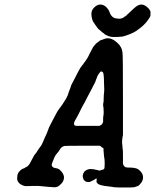

<svg xmlns="http://www.w3.org/2000/svg" viewBox="-20 -814 687 851"><path d="M452 -644Q462 -645 469 -643Q474 -642 485 -636Q500 -626 509 -615Q521 -599 522 -586Q523 -584 523 -580Q525 -572 525 -373V-215L524 -211Q523 -208 522 -199Q520 -184 522 -172Q522 -167 523 -163V-156L524 -153Q525 -149 525 -122Q525 -95 525 -90Q526 -82 530 -78Q534 -74 536.5 -73Q539 -72 544 -71.5Q549 -71 562 -71Q582 -70 592 -64Q602 -57 608 -48Q614 -39 614 -27Q614 -11 600 3Q596 8 592 10Q588 12 587 12Q586 12 583 13Q578 16 573 16Q569 17 531.5 17Q494 17 490 16Q485 16 485 16Q484 15 475 14Q466 13 444 10Q426 7 420 4Q418 3 417.5 3Q417 3 416 2Q415 1 414 1Q414 -2 411 -2Q410 -2 410 -3Q410 -6 408 -6Q407 -6 408 -13Q409 -18 408.5 -20.5Q408 -23 407 -23Q405 -23 399 -18Q395 -16 387.5 -12Q380 -8 375 -7Q369 -7 364 -8Q358 -10 355 -13Q353 -16 352 -16Q350 -18 348 -26Q344 -38 352 -50Q353 -51 353 -52Q355 -56 363 -60Q370 -64 375 -64Q379 -65 379 -65Q379 -65 385 -64.5Q391 -64 394 -64Q397 -63 400.5 -62.5Q404 -62 408 -61Q412 -60 413.5 -60Q415 -60 416 -59Q417 -58 420.5 -58Q424 -58 425 -59Q426 -60 428.5 -60.5Q431 -61 431.5 -61Q432 -61 434 -62Q439 -62 441.5 -65.5Q444 -69 444 -88Q444 -104 443 -109Q441 -117 439 -146Q439 -156 438 -158Q436 -160 436 -158Q436 -158 433 -160Q427 -166 422 -168Q419 -168 344.5 -168Q270 -168 266 -167Q260 -166 254.5 -162Q249 -158 245 -151Q242 -146 240 -143Q237 -140 227 -127Q222 -119 219 -111Q209 -88 209 -84Q210 -73 221 -70Q236 -68 243 -63Q251 -56 256 -49Q261 -42 263 -34Q265 -22 260 -12Q258 -6 250.5 1.5Q243 9 236 13Q229 16 221 16Q219 16 214.5 15.5Q210 15 198 14.5Q186 14 181 13Q176 12 171 12Q166 12 161 11Q156 10 130 10Q103 11 96 11Q89 11 85 9Q66 3 59 -10Q56 -16 56 -22Q56 -30 57 -37Q58 -40 58 -40Q58 -41 60 -45Q60 -46 60 -46Q62 -50 67.5 -56Q73 -62 77 -64Q80 -66 80.5 -66Q81 -66 84 -67Q90 -69 90 -70Q90 -71 93 -72Q104 -76 112 -89Q115 -94 121 -106Q132 -127 133 -128Q135 -129 139 -135Q141 -138 142.5 -139.5Q144 -141 145 -143.5Q146 -146 146.5 -146.5Q147 -147 149.5 -151Q152 -155 156 -160Q164 -170 167 -177Q170 -183 170 -184Q172 -188 174 -193Q176 -197 179 -205Q189 -225 188 -225Q188 -225 189.5 -228Q191 -231 191 -232.5Q191 -234 193 -237.5Q195 -241 195 -243.5Q195 -246 212 -278Q237 -326 238 -326Q240 -326 243 -333Q244 -335 245 -335.5Q246 -336 248 -339Q250 -342 250.5 -342.5Q251 -343 252 -344.5Q253 -346 254 -347.5Q255 -349 256 -350.5Q257 -352 258 -353Q259 -354 259 -354.5Q259 -355 260 -356.5Q261 -358 265.5 -365Q270 -372 272.5 -376Q275 -380 276 -383Q282 -395 282 -397Q282 -398 283 -400.5Q284 -403 284 -404Q284 -405 285 -406.5Q286 -408 286 -409Q287 -412 289 -417Q290 -419 290.5 -420.5Q291 -422 292 -425Q295 -431 294 -432Q294 -433 297 -439Q311 -466 326 -495Q338 -517 338 -516L343 -522L345 -526L348 -528Q350 -531 350.5 -532Q351 -533 352 -535L353 -537L355 -538Q360 -545 361 -547Q364 -551 370 -561Q374 -570 377 -575.5Q380 -581 384 -589Q390 -601 392 -604Q394 -606 394 -606.5Q394 -607 396 -610Q399 -613 407 -622Q409 -624 414.5 -627.5Q420 -631 420 -632Q422 -635 436 -639Q440 -640 443 -641.5Q446 -643 452 -644ZM433 -496Q429 -498 426.5 -497Q424 -496 416 -484Q412 -479 408 -466Q406 -462 405 -459.5Q404 -457 403.5 -454Q403 -451 392 -431Q384 -414 377 -402Q375 -398 367.5 -384Q360 -370 358.5 -366.5Q357 -363 354.5 -358.5Q352 -354 350 -351Q348 -348 344 -340Q340 -331 326 -304Q318 -290 311 -277Q308 -271 308 -266Q308 -260 310.5 -258.5Q313 -257 319 -256Q325 -256 373 -256H421L424 -258Q432 -261 435 -269Q437 -271 437 -275Q437 -300 438 -300Q439 -300 439 -308Q440 -314 439.5 -318.5Q439 -323 439 -329.5Q439 -336 439 -338L438 -339V-338L437 -349L438 -361V-359L439 -361Q439 -363 439.5 -375Q440 -387 440 -392Q442 -406 442 -418Q441 -429 441 -448Q441 -471 439 -484Q438 -494 433 -496ZM417 -793Q425 -795 433 -793Q448 -789 459 -773Q463 -768 466 -759Q469 -751 472 -747Q479 -737 488 -734Q497 -731 501 -732Q502 -732 502 -731.5Q502 -731 507 -731Q515 -731 520 -733Q529 -736 529 -738Q529 -738 532 -740Q541 -744 542 -748Q543 -749 546 -751Q552 -756 565 -769Q586 -789 596 -792Q600 -793 605 -794Q621 -794 635 -780Q644 -772 647 -762Q647 -758 647 -753Q647 -748 647 -745Q644 -735 632 -720Q618 -702 599 -688Q584 -676 572 -670Q558 -663 543 -658Q532 -654 523 -652Q508 -650 486 -650Q468 -650 456 -656Q444 -661 442 -664Q441 -666 438 -667.5Q435 -669 432.5 -671.5Q430 -674 424 -679Q413 -687 406 -699Q401 -706 400 -707Q399 -708 397 -712L393 -718Q392 -718 391.5 -719.5Q391 -721 390 -724.5Q389 -728 388 -731Q385 -742 385 -754Q386 -761 387 -765Q389 -771 394 -777Q404 -789 417 -793Z"/></svg>

Font: TT2020 Style E
Style: Italic
Weight: 400
Italic angle: -15°
Version: Version 0.2.000